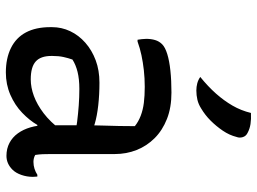

<svg xmlns="http://www.w3.org/2000/svg" viewBox="-128 -718 857 640"><g transform="rotate(90 300.0 -398.5)"><path d="M494 -353Q494 -326 494 -299.5Q494 -273 494 -246Q494 -219 494 -192.5Q494 -166 494 -139Q494 -124 494.5 -112.5Q495 -101 497 -88Q502 -85 508 -83.5Q514 -82 520 -82Q532 -82 543 -85.5Q554 -89 563 -95H569Q569 -91 569.5 -88Q570 -85 570 -80Q570 -60 563.5 -41.5Q557 -23 546 -12Q536 -2 524.5 3Q513 8 500 8Q476 8 457 -2Q438 -12 425 -30Q412 -48 405 -72Q398 -96 398 -122Q398 -153 398 -186Q398 -219 398 -243Q398 -282 399 -312Q400 -342 400.5 -368Q401 -394 401 -420Q386 -432 366.5 -439.5Q347 -447 323.5 -450Q300 -453 270 -453Q241 -453 214.5 -450Q188 -447 164.5 -442Q141 -437 119 -429H113Q112 -435 111 -443Q110 -451 110 -458Q110 -474 114 -487.5Q118 -501 128 -511Q138 -521 160.5 -528Q183 -535 216 -538.5Q249 -542 289 -542Q339 -542 377 -527Q415 -512 441 -486Q467 -460 480.5 -426Q494 -392 494 -353ZM167 -142Q167 -106 185.5 -89.5Q204 -73 245 -73Q272 -73 300.5 -83.5Q329 -94 358 -116Q387 -138 414 -174L413 -95H397Q382 -69 356.5 -44.5Q331 -20 296.5 -5Q262 10 222 10Q175 10 140.5 -7Q106 -24 88.5 -57Q71 -90 71 -138V-144Q71 -176 84.5 -204.5Q98 -233 123 -255Q148 -277 181.5 -289.5Q215 -302 256 -302Q296 -302 331.5 -298Q367 -294 392.5 -286.5Q418 -279 428 -272Q434 -267 437 -259.5Q440 -252 441.5 -242Q443 -232 443 -217Q415 -224 387 -227.5Q359 -231 331.5 -233Q304 -235 277 -235Q244 -235 220 -229Q196 -223 179 -212Q174 -198 170.5 -182Q167 -166 167 -145ZM357 -807Q378 -808 394 -805.5Q410 -803 423 -796Q434 -791 437.5 -780Q441 -769 437 -759Q431 -735 416 -713Q401 -691 382.5 -672.5Q364 -654 342 -641Q328 -632 313 -628.5Q298 -625 282 -625Q270 -625 258.5 -628Q247 -631 237 -638Q269 -664 292.5 -690.5Q316 -717 332.5 -745.5Q349 -774 357 -807Z"/></g></svg>

Font: Recursive Casual
Style: Regular
Weight: 400
Version: Version 1.047